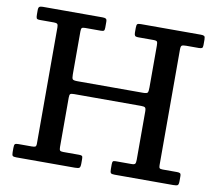

<svg xmlns="http://www.w3.org/2000/svg" viewBox="-81 -846 1065 942"><g transform="rotate(10 451.0 -375.0)"><path d="M260.5 -662.5V-448.5Q260.5 -429.5 265 -424.8Q269.5 -420 289 -420H615.5Q635 -420 638.5 -426Q642 -432 642 -452V-659Q642 -674.5 639 -679.2Q636 -684 620.5 -684H543.5Q532 -684 528.5 -688.8Q525 -693.5 525 -704V-727.5Q525 -742 528.8 -746Q532.5 -750 546.5 -750H845.5Q857.5 -750 862.2 -746.8Q867 -743.5 867 -730V-702Q867 -690.5 862.8 -687.2Q858.5 -684 846.5 -684H783.5Q767 -684 762 -680.2Q757 -676.5 757 -660.5V-84.5Q757 -73.5 760.2 -69.8Q763.5 -66 775.5 -66H846.5Q857.5 -66 862.2 -63.2Q867 -60.5 867 -48.5V-24.5Q867 -7 861.5 -3.5Q856 0 839.5 0H548Q533 0 529 -4.2Q525 -8.5 525 -24V-47.5Q525 -58.5 527.8 -62.2Q530.5 -66 541 -66H620Q635 -66 638.5 -71.2Q642 -76.5 642 -91V-331Q642 -347 637.2 -351Q632.5 -355 617.5 -355H284Q269 -355 264.8 -351.5Q260.5 -348 260.5 -333.5V-87.5Q260.5 -75 263.8 -70.5Q267 -66 280 -66H359.5Q370.5 -66 374 -63Q377.5 -60 377.5 -48.5V-26Q377.5 -8.5 372.5 -4.2Q367.5 0 350.5 0H58Q44 0 40 -3.8Q36 -7.5 36 -22V-43.5Q36 -57.5 39.5 -61.8Q43 -66 56.5 -66H123.5Q136.5 -66 141.2 -68.8Q146 -71.5 146 -84.5V-664Q146 -676.5 141.5 -680.2Q137 -684 125 -684H55.5Q41.5 -684 38.8 -688.8Q36 -693.5 36 -708V-729.5Q36 -742.5 41 -746.2Q46 -750 58 -750H355Q366.5 -750 372 -747Q377.5 -744 377.5 -731.5V-703.5Q377.5 -691 374 -687.5Q370.5 -684 358.5 -684H280Q267.5 -684 264 -680Q260.5 -676 260.5 -662.5Z"/></g></svg>

Font: Besley* Medium
Style: Regular
Weight: 500
Designer: Owen Earl
Foundry: indestructible type*
Version: Version 3.000; ttfautohint (v1.8.3)